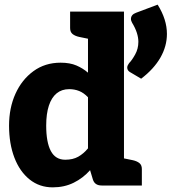

<svg xmlns="http://www.w3.org/2000/svg" viewBox="-20 -799 739 827"><path d="M207 8Q150 8 107.5 -26Q65 -60 42 -120Q19 -180 19 -258Q19 -334 46.5 -395Q74 -456 124 -492.5Q174 -529 241 -529Q281 -529 309 -517Q337 -505 359 -486V-749H514V0H418Q388 0 380 -26L368 -66Q338 -32 297.5 -12Q257 8 207 8ZM261 -111Q294 -111 317 -124Q340 -137 359 -160V-380Q341 -399 321 -407Q301 -415 278 -415Q246 -415 224 -397Q202 -379 190.5 -344Q179 -309 179 -258Q179 -186 199 -148.5Q219 -111 261 -111ZM379 -749 365 -631 321 -640Q303 -644 292.5 -652.5Q282 -661 282 -678V-749ZM494 0 508 -118 552 -109Q570 -105 580.5 -96.5Q591 -88 591 -71V0ZM566 -744 659 -779Q679 -747 689 -715.5Q699 -684 699 -653Q699 -600 671 -551Q643 -502 588 -460L539 -489Q528 -496 528 -508Q528 -513 530.5 -518Q533 -523 536 -527Q548 -539 562 -564Q576 -589 576 -619Q576 -637 569.5 -657.5Q563 -678 549 -701Q547 -705 545.5 -709Q544 -713 544 -717Q544 -736 566 -744Z"/></svg>

Font: Aleo Black
Style: Regular
Weight: 900
Designer: Alessio Laiso
Foundry: Alessio Laiso
Version: Version 2.001;gftools[0.9.29]